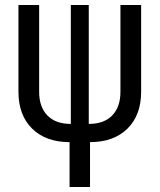

<svg xmlns="http://www.w3.org/2000/svg" viewBox="-20 -570 640 770"><path d="M259 180V0Q164 0 109 -54Q54 -108 54 -202V-550H137V-202Q137 -141 170 -107Q203 -73 264 -73V-550H336V-73Q397 -73 430 -107Q463 -141 463 -202V-550H546V-202Q546 -108 491 -54Q436 0 341 0V180Z"/></svg>

Font: JetBrainsMono NF
Style: Regular
Weight: 400
Designer: Philipp Nurullin, Konstantin Bulenkov
Foundry: JetBrains
Version: Version 2.251; ttfautohint (v1.8.3);Nerd Fonts 2.2.2